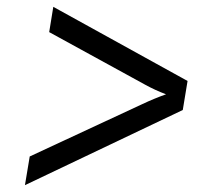

<svg xmlns="http://www.w3.org/2000/svg" viewBox="-20 -611 640 562"><path d="M53 -69 67 -153 396 -306Q432 -323 466 -335Q434 -347 405 -363L124 -517L136 -591L529 -374L515 -289Z"/></svg>

Font: JetBrains Mono Semi Light
Style: Italic
Weight: 350
Italic angle: -9°
Monospace: yes
Designer: Philipp Nurullin, Konstantin Bulenkov
Foundry: JetBrains
Version: 2.002